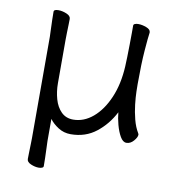

<svg xmlns="http://www.w3.org/2000/svg" viewBox="-76 -554 743 803"><g transform="rotate(10 295.0 -153.0)"><path d="M92 -368Q92 -374 91 -395Q90 -416 89.5 -439.5Q89 -463 89 -474Q89 -484 108 -484Q125 -484 143 -476.5Q161 -469 161 -456Q161 -448 160.5 -431.5Q160 -415 159.5 -397.5Q159 -380 159 -368V-183Q159 -148 168 -116Q177 -84 197 -64Q217 -44 248 -44Q293 -44 331.5 -76.5Q370 -109 395 -167Q420 -225 424 -301Q425 -316 425.5 -341.5Q426 -367 426.5 -394.5Q427 -422 427 -444Q427 -466 427 -475Q427 -480 433 -482.5Q439 -485 447 -485Q464 -485 482 -478Q500 -471 500 -459V-457Q497 -439 492.5 -381Q488 -323 488 -237Q488 -229 488.5 -205.5Q489 -182 492.5 -151Q496 -120 504 -89Q512 -58 526 -35Q528 -31 528 -29Q528 -18 514.5 -2.5Q501 13 484 13Q469 13 457.5 -7Q446 -27 438.5 -55Q431 -83 429 -107Q402 -54 356.5 -18Q311 18 248 18Q219 18 195.5 3Q172 -12 158 -31V63Q158 69 159 90Q160 111 160.5 134Q161 157 161 169Q161 174 155 176.5Q149 179 141 179Q125 179 107.5 171.5Q90 164 90 151Q90 143 90.5 124.5Q91 106 91.5 88Q92 70 92 63Z"/></g></svg>

Font: QiushuiShotai
Style: Regular
Weight: 600
Designer: Fontworks Inc.
Foundry: Fontworks Inc.
Version: Version 1.250